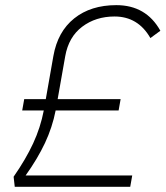

<svg xmlns="http://www.w3.org/2000/svg" viewBox="-20 -723 641 743"><path d="M37.1 0 32.7 -39.1Q79.6 -106.4 108.2 -168Q136.7 -229.5 149.4 -295.4H65.9L73.7 -339.4H157.2L186.5 -505.9Q203.1 -600.6 267.3 -651.9Q331.5 -703.1 430.2 -703.1Q545.4 -703.1 600.6 -604L562 -575.7Q514.2 -659.2 423.3 -659.2Q350.6 -659.2 298.1 -619.6Q245.6 -580.1 232.4 -505.4L203.1 -339.4H446.8L439 -295.4H195.3Q182.6 -230.5 154.1 -169.7Q125.5 -108.9 79.1 -43.9H491.7L483.9 0Z"/></svg>

Font: Cascadia Mono NF ExtraLight
Style: Italic
Weight: 200
Italic angle: -10°
Monospace: yes
Designer: Aaron Bell
Foundry: Saja Typeworks
Version: Version 2404.023; ttfautohint (v1.8.4)